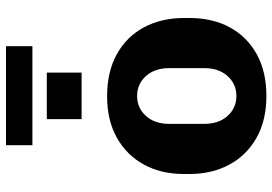

<svg xmlns="http://www.w3.org/2000/svg" viewBox="-154 -744 908 640"><g transform="rotate(-90 300.0 -424.0)"><path d="M300 10Q219 10 160.5 -23Q102 -56 71 -114Q40 -172 40 -246V-265Q40 -341 71.5 -398.5Q103 -456 161 -488.5Q219 -521 299 -521Q381 -521 439.5 -488.5Q498 -456 529 -398Q560 -340 560 -265V-246Q560 -169 528.5 -111.5Q497 -54 439 -22Q381 10 300 10ZM300 -90Q340 -90 366.5 -119.5Q393 -149 393 -198V-313Q393 -362 366.5 -391.5Q340 -421 300 -421Q260 -421 233.5 -391.5Q207 -362 207 -313V-198Q207 -149 233.5 -119.5Q260 -90 300 -90ZM136 -770V-858H466V-770ZM223 -606V-722H378V-606Z"/></g></svg>

Font: Chivo Mono
Style: Bold
Weight: 700
Monospace: yes
Designer: Hector Gatti
Foundry: Omnibus-Type
Version: Version 1.008; ttfautohint (v1.8.4.7-5d5b)